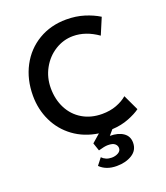

<svg xmlns="http://www.w3.org/2000/svg" viewBox="-170 -851 1036 1200"><g transform="rotate(-20 347.5 -251.5)"><path d="M543 130Q543 180 501 206.5Q459 233 398 233Q328 233 287 192L322 147Q333 159 349.5 166Q366 173 386 173Q411 173 430 162Q449 151 449 132Q449 115 435 103Q421 91 389 91Q367 91 326 103L308 50L362 3Q268 -11 198.5 -62Q129 -113 92 -190.5Q55 -268 55 -358Q55 -467 100.5 -553Q146 -639 227.5 -687.5Q309 -736 413 -736Q477 -736 531.5 -719Q586 -702 628 -676L582 -567Q501 -624 417 -624Q353 -624 297.5 -589.5Q242 -555 209 -495.5Q176 -436 176 -365Q176 -290 206.5 -230.5Q237 -171 293.5 -137.5Q350 -104 424 -104Q477 -104 519.5 -120Q562 -136 591 -161L640 -57Q612 -36 561.5 -16Q511 4 450 7L421 41Q476 41 509.5 64Q543 87 543 130Z"/></g></svg>

Font: Josefin Sans SemiBold
Style: Regular
Weight: 600
Designer: Santiago Orozco
Foundry: Typemade
Version: Version 2.000